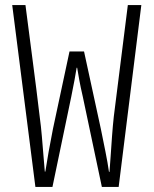

<svg xmlns="http://www.w3.org/2000/svg" viewBox="-20 -734 603 754"><path d="M119 0 28 -714H80Q94 -604 108.5 -494.5Q123 -385 136 -275Q141 -239 144.5 -197.5Q148 -156 151 -119Q154 -82 156 -60H158Q163 -93 171 -138Q179 -183 188 -228L253 -532H310L376 -228Q385 -184 394 -139Q403 -94 408 -59H410Q412 -83 414.5 -120.5Q417 -158 420 -199.5Q423 -241 427 -277Q441 -386 454.5 -495.5Q468 -605 482 -714H535L446 0H380L305 -355Q296 -394 291.5 -419Q287 -444 283 -468H281Q277 -444 272.5 -419Q268 -394 260 -355L186 0Z"/></svg>

Font: Noto Sans Mono SemiCondensed Light
Style: Regular
Weight: 300
Width: 4
Designer: Monotype Design Team
Foundry: Monotype Imaging Inc.
Version: Version 2.014; ttfautohint (v1.8.4.7-5d5b)